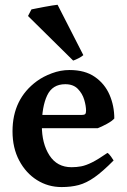

<svg xmlns="http://www.w3.org/2000/svg" viewBox="-20 -758 524 793"><path d="M452.1 -268.6Q443.4 -258.3 421.4 -246.3Q399.4 -234.4 383.8 -228.5H88.9L89.8 -283.2H316.9Q328.1 -283.2 331.8 -286.9Q335.4 -290.5 335.4 -300.8Q335.4 -320.3 327.9 -345.9Q320.3 -371.6 301.5 -390.9Q282.7 -410.2 249.5 -410.2Q196.3 -410.2 174.6 -363.5Q152.8 -316.9 152.8 -239.3Q152.8 -165 184.3 -116.2Q215.8 -67.4 275.4 -67.4Q295.9 -67.4 315.4 -71Q335 -74.7 360.4 -87.4Q385.7 -100.1 423.8 -126.5Q430.2 -123 438.7 -111.1Q447.3 -99.1 449.2 -95.2Q403.8 -49.3 370.1 -25.6Q336.4 -2 304.9 6.3Q273.4 14.6 234.4 14.6Q178.7 14.6 132.8 -14.2Q86.9 -43 59.3 -95Q31.7 -147 31.7 -215.8Q31.7 -349.1 132.3 -422.9Q158.2 -441.9 194.1 -455.3Q230 -468.8 267.1 -468.8Q331.1 -468.8 371.8 -440.4Q412.6 -412.1 432.4 -366.5Q452.1 -320.8 452.1 -268.6ZM324.2 -530.3Q317.9 -524.4 304.2 -517.3Q290.5 -510.3 282.2 -507.8L95.7 -691.9L109.9 -719.2Q114.7 -720.2 129.6 -723.1Q144.5 -726.1 162.6 -729.5Q180.7 -732.9 196.3 -735.4Q211.9 -737.8 217.8 -738.3Z"/></svg>

Font: Gentium Plus
Style: Bold
Weight: 700
Designer: Victor Gaultney, Annie Olsen, Iska Routamaa, Becca Hirsbrunner
Foundry: SIL International
Version: Version 6.101